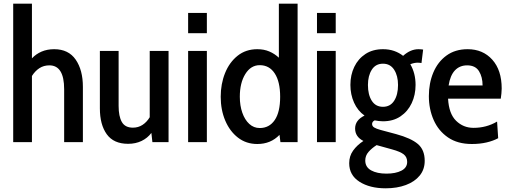

<svg xmlns="http://www.w3.org/2000/svg" viewBox="-20 -770 2760 1040"><path d="M51.5 0V-750H153V-454Q175 -477.5 205.2 -490.5Q235.5 -503.5 273.5 -503.5Q351 -503.5 390 -447Q429 -390.5 429 -299.5V0H327.5V-286.5Q327.5 -416 247.5 -416Q217 -416 193.5 -400.8Q170 -385.5 153 -358.5V0Z M674 9Q595.5 9 558.2 -43Q521 -95 521 -183V-494H622.5V-196Q622.5 -140 640 -109.2Q657.5 -78.5 700 -78.5Q729 -78.5 752 -93.5Q775 -108.5 791 -135V-494H893V0H805.5L800 -50Q779 -22 746.8 -6.5Q714.5 9 674 9Z M999 -590V-700H1100.5V-590ZM999 0V-494H1100.5V0Z M1374 10Q1313.5 10 1269 -24.5Q1224.5 -59 1200 -117Q1175.5 -175 1175.5 -246Q1175.5 -315.5 1199 -374Q1222.5 -432.5 1267 -468Q1311.5 -503.5 1374 -503.5Q1410 -503.5 1438.8 -491.2Q1467.5 -479 1490.5 -457.5V-750H1592V0H1499L1494 -39.5Q1446.5 10 1374 10ZM1387 -76.5Q1438.5 -76.5 1468 -119.5Q1497.5 -162.5 1497.5 -246Q1497.5 -327.5 1468.2 -372.2Q1439 -417 1387 -417Q1338.5 -417 1308.8 -369Q1279 -321 1279 -246Q1279 -198 1292.5 -159.5Q1306 -121 1330.2 -98.8Q1354.5 -76.5 1387 -76.5Z M1697 -590V-700H1798.5V-590ZM1697 0V-494H1798.5V0Z M2069 250Q1983 250 1927.2 214.5Q1871.5 179 1871.5 114Q1871.5 75 1892.8 45.5Q1914 16 1948.5 -6.5Q1903.5 -29 1903.5 -74Q1903.5 -119 1954.5 -144Q1917.5 -170 1897.8 -214Q1878 -258 1878 -310Q1878 -364 1899 -407.8Q1920 -451.5 1959.5 -477.5Q1999 -503.5 2054.5 -503.5Q2087.5 -503.5 2114.8 -494Q2142 -484.5 2163.5 -467.5Q2203 -503.5 2247 -503.5Q2255 -503.5 2261.2 -502.8Q2267.5 -502 2272 -501.5L2263 -428.5Q2259 -429 2254.2 -429.8Q2249.5 -430.5 2243 -430.5Q2223 -430.5 2202.5 -422Q2231 -373.5 2231 -310Q2231 -256 2210 -211.2Q2189 -166.5 2149.5 -139.8Q2110 -113 2054.5 -113Q2042.5 -113 2031.2 -114.5Q2020 -116 2009.5 -118Q1995.5 -111 1995.5 -98.5Q1995.5 -86.5 2006.8 -79.5Q2018 -72.5 2042 -66L2126 -43.5Q2206.5 -21.5 2243.5 10Q2280.5 41.5 2280.5 101Q2280.5 148 2253.2 181.2Q2226 214.5 2178.2 232.2Q2130.5 250 2069 250ZM2054.5 -191.5Q2094 -191.5 2115 -224.2Q2136 -257 2136 -309.5Q2136 -359.5 2115 -392.2Q2094 -425 2054.5 -425Q2014.5 -425 1993.8 -392.2Q1973 -359.5 1973 -309.5Q1973 -257 1993.8 -224.2Q2014.5 -191.5 2054.5 -191.5ZM2073.5 170.5Q2123 170.5 2154.2 154.5Q2185.5 138.5 2185.5 107Q2185.5 81 2167 66.2Q2148.5 51.5 2103 39L2020 16Q1994 32.5 1976.2 52.8Q1958.5 73 1958.5 99.5Q1958.5 135 1990.2 152.8Q2022 170.5 2073.5 170.5Z M2536 10Q2458.5 10 2406.8 -25.5Q2355 -61 2329 -120Q2303 -179 2303 -249.5Q2303 -319.5 2327.2 -377.2Q2351.5 -435 2398.5 -469.2Q2445.5 -503.5 2513 -503.5Q2595.5 -503.5 2646.5 -446.8Q2697.5 -390 2697.5 -290.5Q2697.5 -277.5 2696 -263.8Q2694.5 -250 2692.5 -235.5H2407Q2411.5 -154 2450.5 -115.8Q2489.5 -77.5 2545 -77.5Q2615 -77.5 2672.5 -111.5L2678.5 -21.5Q2652 -7 2615.8 1.5Q2579.5 10 2536 10ZM2410 -307H2594Q2594 -353 2574.5 -384.5Q2555 -416 2510.5 -416Q2470 -416 2444.2 -388.8Q2418.5 -361.5 2410 -307Z"/></svg>

Font: Cabin Condensed Medium
Style: Regular
Weight: 500
Width: 3
Designer: Pablo Impallari
Foundry: Pablo Impallari. http://www.impallari.com Igino Marini. http://www.ikern.com
Version: Version 3.001; ttfautohint (v1.8.3)